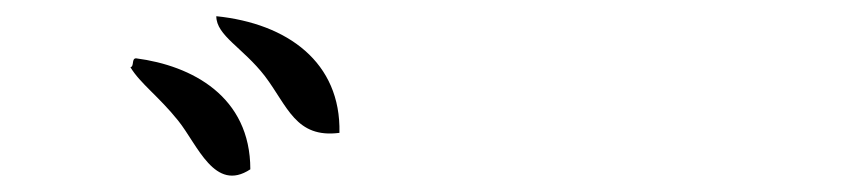

<svg xmlns="http://www.w3.org/2000/svg" viewBox="-20 -794 1040 237"><path d="M399 -630C401 -717 335 -765 247 -774C247 -750 280 -735 307 -700C335 -663 345 -623 399 -630ZM289 -585C289 -675 217 -713 148 -722C142 -722 146 -712 141 -711C153 -691 176 -675 200 -645C224 -615 245 -556 289 -585Z"/></svg>

Font: Yuji Syuku Std R
Style: Regular
Weight: 400
Designer: Kataoka Yuji
Foundry: Kinuta Font Factory
Version: Version 3.000;hotconv 1.0.111;makeotfexe 2.5.65597